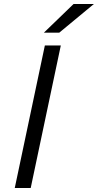

<svg xmlns="http://www.w3.org/2000/svg" viewBox="-20 -943 491 963"><path d="M54 0 205 -715H285L134 0ZM200 -779 349 -923H451L277 -779Z"/></svg>

Font: Wix Madefor Text
Style: Italic
Weight: 400
Italic angle: -12°
Designer: Dalton Maag Ltd
Foundry: Dalton Maag Ltd
Version: Version 3.100